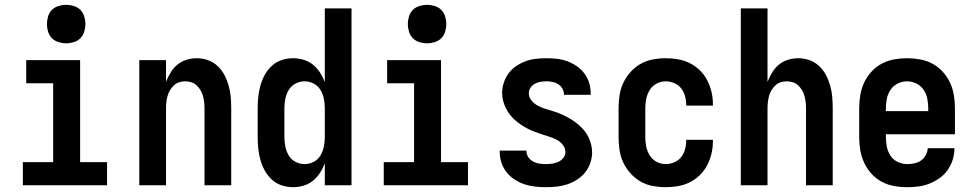

<svg xmlns="http://www.w3.org/2000/svg" viewBox="-20 -770 4040 798"><path d="M75 0V-96H201V-424H89V-520H313V-96H425V0ZM255 -590Q239 -590 223 -595Q207 -600 196 -611Q185 -622 180 -638Q175 -654 175 -670Q175 -686 180 -702Q185 -718 196 -729Q207 -740 223 -745Q239 -750 255 -750Q271 -750 287 -745Q303 -740 314 -729Q325 -718 330 -702Q335 -686 335 -670Q335 -654 330 -638Q325 -622 314 -611Q303 -600 287 -595Q271 -590 255 -590Z M559 0V-520H670V-430Q678 -450 689.5 -469Q701 -488 717.5 -501.5Q734 -515 755 -521.5Q776 -528 798 -528Q822 -528 844.5 -520Q867 -512 884.5 -495.5Q902 -479 913 -458Q924 -437 930.5 -414Q937 -391 939 -367.5Q941 -344 941 -320V0H830V-320Q830 -333 828.5 -346Q827 -359 823.5 -371.5Q820 -384 813.5 -395Q807 -406 797.5 -415Q788 -424 775.5 -428Q763 -432 750 -432Q737 -432 724.5 -428Q712 -424 702.5 -415Q693 -406 686.5 -395Q680 -384 676.5 -371.5Q673 -359 671.5 -346Q670 -333 670 -320V0Z M1198 8Q1174 8 1151 0.5Q1128 -7 1110 -23.5Q1092 -40 1080.5 -61Q1069 -82 1062.5 -105Q1056 -128 1053.5 -152Q1051 -176 1051 -200V-320Q1051 -344 1053.5 -368Q1056 -392 1062.5 -415Q1069 -438 1080.5 -459Q1092 -480 1110 -496.5Q1128 -513 1151 -520.5Q1174 -528 1198 -528Q1220 -528 1242 -521.5Q1264 -515 1281 -501Q1298 -487 1310 -468.5Q1322 -450 1330 -429V-735H1441V0H1330V-91Q1322 -70 1310 -51.5Q1298 -33 1281 -19Q1264 -5 1242 1.5Q1220 8 1198 8ZM1246 -88Q1266 -88 1284 -97.5Q1302 -107 1312 -124Q1322 -141 1326 -160.5Q1330 -180 1330 -200V-320Q1330 -340 1326 -359.5Q1322 -379 1312 -396Q1302 -413 1284 -422.5Q1266 -432 1246 -432Q1226 -432 1208 -422.5Q1190 -413 1180 -396Q1170 -379 1166 -359.5Q1162 -340 1162 -320V-200Q1162 -180 1166 -160.5Q1170 -141 1180 -124Q1190 -107 1208 -97.5Q1226 -88 1246 -88Z M1575 0V-96H1701V-424H1589V-520H1813V-96H1925V0ZM1755 -590Q1739 -590 1723 -595Q1707 -600 1696 -611Q1685 -622 1680 -638Q1675 -654 1675 -670Q1675 -686 1680 -702Q1685 -718 1696 -729Q1707 -740 1723 -745Q1739 -750 1755 -750Q1771 -750 1787 -745Q1803 -740 1814 -729Q1825 -718 1830 -702Q1835 -686 1835 -670Q1835 -654 1830 -638Q1825 -622 1814 -611Q1803 -600 1787 -595Q1771 -590 1755 -590Z M2249 8Q2226 8 2203.5 5.5Q2181 3 2160 -4Q2139 -11 2119.5 -23.5Q2100 -36 2086 -53.5Q2072 -71 2064.5 -93Q2057 -115 2057 -137V-144H2168V-142Q2168 -128 2176 -116.5Q2184 -105 2196 -98.5Q2208 -92 2221.5 -90Q2235 -88 2249 -88Q2262 -88 2275.5 -90Q2289 -92 2301 -97.5Q2313 -103 2321.5 -114Q2330 -125 2330 -138Q2330 -154 2319.5 -167.5Q2309 -181 2295 -188.5Q2281 -196 2265.5 -201Q2250 -206 2234.5 -211Q2219 -216 2204 -221.5Q2189 -227 2174.5 -234.5Q2160 -242 2146.5 -251Q2133 -260 2121 -270.5Q2109 -281 2099 -294Q2089 -307 2082 -321.5Q2075 -336 2071 -351.5Q2067 -367 2067 -383Q2067 -405 2074 -426.5Q2081 -448 2094 -465.5Q2107 -483 2125.5 -495.5Q2144 -508 2164.5 -515.5Q2185 -523 2207 -525.5Q2229 -528 2251 -528Q2273 -528 2295 -525.5Q2317 -523 2337.5 -515.5Q2358 -508 2376.5 -495.5Q2395 -483 2408.5 -465Q2422 -447 2428.5 -426Q2435 -405 2435 -383V-376H2324V-378Q2324 -391 2317 -402.5Q2310 -414 2299.5 -420.5Q2289 -427 2276.5 -429.5Q2264 -432 2251 -432Q2239 -432 2226.5 -430Q2214 -428 2203 -422Q2192 -416 2185 -405.5Q2178 -395 2178 -382Q2178 -366 2188.5 -353Q2199 -340 2213 -332Q2227 -324 2242.5 -319Q2258 -314 2273.5 -309.5Q2289 -305 2304 -299Q2319 -293 2333.5 -285.5Q2348 -278 2361.5 -269Q2375 -260 2387 -249.5Q2399 -239 2409 -226.5Q2419 -214 2426 -199.5Q2433 -185 2437 -169Q2441 -153 2441 -137Q2441 -115 2433.5 -93Q2426 -71 2412 -53.5Q2398 -36 2378.5 -23.5Q2359 -11 2338 -4Q2317 3 2294.5 5.5Q2272 8 2249 8Z M2747 8Q2720 8 2693 3Q2666 -2 2642.5 -15.5Q2619 -29 2600.5 -49.5Q2582 -70 2570.5 -94.5Q2559 -119 2555 -146Q2551 -173 2551 -200V-320Q2551 -347 2555 -374Q2559 -401 2570.5 -425.5Q2582 -450 2600.5 -470.5Q2619 -491 2642.5 -504.5Q2666 -518 2693 -523Q2720 -528 2747 -528Q2773 -528 2798.5 -523.5Q2824 -519 2847 -507.5Q2870 -496 2888.5 -478Q2907 -460 2919 -437Q2931 -414 2937 -389Q2943 -364 2943 -338V-331H2832V-334Q2832 -353 2827 -371Q2822 -389 2811 -403Q2800 -417 2782.5 -424.5Q2765 -432 2747 -432Q2727 -432 2709 -422.5Q2691 -413 2680.5 -396Q2670 -379 2666 -359.5Q2662 -340 2662 -320V-200Q2662 -180 2666 -160.5Q2670 -141 2680.5 -124Q2691 -107 2709 -97.5Q2727 -88 2747 -88Q2765 -88 2782.5 -95.5Q2800 -103 2811 -117Q2822 -131 2827 -149Q2832 -167 2832 -186V-189H2943V-182Q2943 -156 2937 -131Q2931 -106 2919 -83Q2907 -60 2888.5 -42Q2870 -24 2847 -12.5Q2824 -1 2798.5 3.5Q2773 8 2747 8Z M3059 0V-735H3170V-430Q3178 -450 3189.5 -469Q3201 -488 3217.5 -501.5Q3234 -515 3255 -521.5Q3276 -528 3298 -528Q3322 -528 3344.5 -520Q3367 -512 3384.5 -495.5Q3402 -479 3413 -458Q3424 -437 3430.5 -414Q3437 -391 3439 -367.5Q3441 -344 3441 -320V0H3330V-320Q3330 -333 3328.5 -346Q3327 -359 3323.5 -371.5Q3320 -384 3313.5 -395Q3307 -406 3297.5 -415Q3288 -424 3275.5 -428Q3263 -432 3250 -432Q3237 -432 3224.5 -428Q3212 -424 3202.5 -415Q3193 -406 3186.5 -395Q3180 -384 3176.5 -371.5Q3173 -359 3171.5 -346Q3170 -333 3170 -320V0Z M3750 8Q3722 8 3695 3Q3668 -2 3644 -15Q3620 -28 3601.5 -48.5Q3583 -69 3571.5 -94Q3560 -119 3555.5 -146Q3551 -173 3551 -200V-320Q3551 -347 3555.5 -374.5Q3560 -402 3571.5 -426.5Q3583 -451 3601.5 -471.5Q3620 -492 3644 -505Q3668 -518 3695.5 -523Q3723 -528 3750 -528Q3777 -528 3804.5 -523Q3832 -518 3856 -505Q3880 -492 3898.5 -471.5Q3917 -451 3928.5 -426.5Q3940 -402 3944.5 -374.5Q3949 -347 3949 -320V-212H3662V-200Q3662 -180 3666 -160Q3670 -140 3681 -123Q3692 -106 3711 -97Q3730 -88 3750 -88Q3765 -88 3780 -91Q3795 -94 3807.5 -102.5Q3820 -111 3827.5 -125Q3835 -139 3836 -154H3947Q3947 -130 3940 -107Q3933 -84 3919 -64Q3905 -44 3885.5 -30Q3866 -16 3843.5 -7Q3821 2 3797.5 5Q3774 8 3750 8ZM3662 -308H3838V-320Q3838 -340 3834 -360Q3830 -380 3818.5 -397Q3807 -414 3788.5 -423Q3770 -432 3750 -432Q3730 -432 3711.5 -423Q3693 -414 3681.5 -397Q3670 -380 3666 -360Q3662 -340 3662 -320Z"/></svg>

Font: Iosevka
Style: Bold
Weight: 700
Monospace: yes
Designer: Belleve Invis
Foundry: Belleve Invis
Version: Version 32.5.0; ttfautohint (v1.8.4)